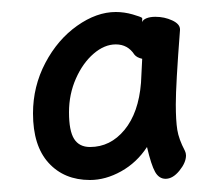

<svg xmlns="http://www.w3.org/2000/svg" viewBox="-20 -768 360 320"><path d="M273 -594Q273 -567 275.5 -551.5Q278 -536 288 -517Q290 -513 290 -509Q290 -497 279 -483.5Q268 -470 256 -470Q245 -470 238.5 -481.5Q232 -493 225 -523Q208 -497 182 -482.5Q156 -468 130 -468Q87 -468 61 -496.5Q35 -525 35 -579Q35 -624 55.5 -663Q76 -702 108.5 -725Q141 -748 173 -748Q187 -748 201 -744Q215 -740 217 -738V-731Q218 -735 224 -737.5Q230 -740 239 -740Q254 -740 267 -734Q280 -728 280 -719V-718Q273 -627 273 -594ZM204 -677Q193 -694 173 -694Q154 -694 136 -678.5Q118 -663 106.5 -637Q95 -611 95 -581Q95 -550 103.5 -536.5Q112 -523 130 -523Q164 -523 187.5 -551.5Q211 -580 215 -630L217 -670Q208 -672 204 -677Z"/></svg>

Font: Iansui
Style: Regular
Weight: 400
Designer: But Ko / Fontworks Inc.
Foundry: zi-hi.com / Fontworks Inc.
Version: Version 1.002